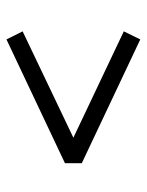

<svg xmlns="http://www.w3.org/2000/svg" viewBox="50 -583 454 594"><g transform="rotate(90 277.0 -286.0)"><path d="M485 -312V-260L102 -79L77 -129L406 -286L77 -442L102 -493Z"/></g></svg>

Font: Caladea
Style: Regular
Weight: 400
Designer: Carolina Giovagnoli and Andres Torresi
Foundry: Carolina Giovagnoli and Andres Torresi
Version: Version 1.002